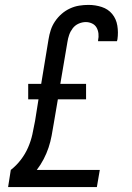

<svg xmlns="http://www.w3.org/2000/svg" viewBox="-20 -763 540 783"><path d="M13 0 24 -70Q47 -88 65 -111.5Q83 -135 94.5 -161.5Q106 -188 112 -215Q118 -242 123 -270L137 -358H95V-421H148L178 -603Q181 -622 187 -640.5Q193 -659 204.5 -676Q216 -693 231.5 -706.5Q247 -720 265.5 -728.5Q284 -737 303 -740Q322 -743 341 -743Q369 -743 395 -734.5Q421 -726 437.5 -706Q454 -686 458.5 -658.5Q463 -631 459 -603Q458 -601 458 -599Q458 -597 457 -595H380Q380 -596 380 -597Q380 -598 380 -599Q383 -612 381.5 -626Q380 -640 373.5 -651Q367 -662 355 -667.5Q343 -673 330 -673Q315 -673 300.5 -666.5Q286 -660 276.5 -647.5Q267 -635 262 -620.5Q257 -606 255 -592L226 -421H331V-358H216L199 -258Q195 -234 190.5 -209.5Q186 -185 178 -161Q170 -137 158 -114Q146 -91 130 -70H387L375 0Z"/></svg>

Font: Iosevka Slab
Style: Italic
Weight: 400
Italic angle: -9°
Monospace: yes
Designer: Belleve Invis
Foundry: Belleve Invis
Version: Version 11.1.0; ttfautohint (v1.8.3)